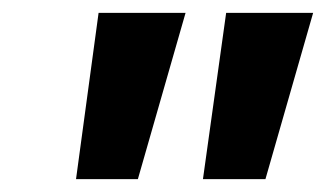

<svg xmlns="http://www.w3.org/2000/svg" viewBox="-20 -734 506 298"><path d="M295 -456 331 -714H466L392 -456ZM98 -456 133 -714H268L194 -456Z"/></svg>

Font: Noto IKEA Latin
Style: Bold Italic
Weight: 700
Italic angle: -12°
Designer: Monotype Design Team
Foundry: Monotype Imaging Inc.
Version: Version 1.0